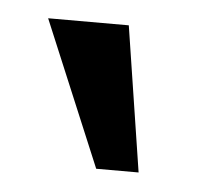

<svg xmlns="http://www.w3.org/2000/svg" viewBox="-30 -780 260 249"><g transform="rotate(5 100.5 -655.5)"><path d="M23.9 -750H128.9L158.2 -561H103Z"/></g></svg>

Font: Lobster
Style: Regular
Weight: 400
Designer: Pablo Impallari
Foundry: Pablo Impallari
Version: Version 1.007; ttfautohint (v1.1) -l 8 -r 50 -G 50 -x 14 -D 